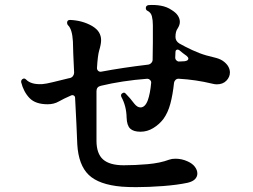

<svg xmlns="http://www.w3.org/2000/svg" viewBox="-20 -770 1040 790"><path d="M481 -2Q387 -10 345 -50.5Q303 -91 298 -176Q297 -207 294.5 -258.5Q292 -310 289 -367Q289 -374 283.5 -377Q278 -380 272 -377Q242 -364 222 -352.5Q202 -341 176 -341Q126 -341 101.5 -366.5Q77 -392 67 -432V-434Q67 -441 73 -445Q77 -447 79 -447Q83 -447 87 -443Q108 -421 155 -424Q169 -425 197.5 -432Q226 -439 263 -448L268 -449Q276 -451 280.5 -457.5Q285 -464 285 -471Q283 -513 281.5 -547.5Q280 -582 280 -600Q277 -650 260 -666Q256 -670 256 -676Q256 -688 268 -688Q319 -686 359 -663Q379 -651 387.5 -636.5Q396 -622 396 -605Q396 -588 388 -562Q382 -541 379 -490Q379 -483 384 -478.5Q389 -474 396 -475Q487 -492 589 -504Q597 -505 602.5 -511Q608 -517 608 -524Q609 -559 609 -595.5Q609 -632 609 -666Q609 -687 605 -703Q601 -719 586 -726Q580 -729 580 -737Q580 -747 591 -749Q617 -751 642 -746.5Q667 -742 686 -729Q704 -718 712 -705.5Q720 -693 720 -680Q720 -667 711 -653Q702 -641 702 -618Q702 -601 718 -591Q741 -578 771 -564Q801 -550 829 -542Q850 -537 870 -531.5Q890 -526 903 -515Q915 -505 920.5 -494Q926 -483 926 -472Q926 -453 911.5 -438Q897 -423 872 -423Q863 -423 852 -426Q819 -434 785 -439Q751 -444 716 -446H714Q707 -446 702 -441Q697 -436 696 -429Q691 -381 681 -343.5Q671 -306 652 -280Q635 -258 610.5 -243Q586 -228 558 -228Q529 -228 515.5 -241Q502 -254 501 -286Q500 -334 479 -372Q478 -374 478 -377Q478 -383 483 -386Q491 -392 497 -385Q515 -367 533 -343Q545 -328 558 -328Q577 -328 588 -357Q593 -371 596.5 -389Q600 -407 602 -429V-431Q602 -437 597 -441.5Q592 -446 586 -446Q482 -438 395 -417Q377 -413 377 -395V-191Q377 -138 404 -114Q431 -90 489 -90Q536 -90 587.5 -94.5Q639 -99 676 -113Q687 -117 702 -117Q728 -117 752 -106Q772 -97 782 -83.5Q792 -70 792 -56Q792 -43 782.5 -33Q773 -23 752 -18Q710 -9 651 -4.5Q592 0 540 0Q524 0 509 -0.5Q494 -1 481 -2ZM719 -517 739 -518Q755 -520 755 -529Q755 -534 748 -540Q741 -545 733 -551Q725 -557 717 -564Q713 -566 712 -566Q702 -566 702 -556L701 -533Q701 -526 706.5 -521Q712 -516 719 -517Z"/></svg>

Font: Zen Antique Soft
Style: Regular
Weight: 400
Designer: Yoshimichi Ohira
Foundry: Positype
Version: Version 1.001